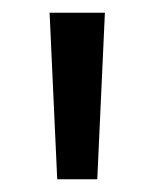

<svg xmlns="http://www.w3.org/2000/svg" viewBox="-20 -709 243 302"><path d="M58 -689H145L133 -427H70Z"/></svg>

Font: Fira Sans Condensed
Style: Regular
Weight: 400
Width: 3
Designer: bBox Type GmbH & Carrois Corporate GbR & Edenspiekermann AG
Foundry: bBox Type GmbH & Carrois Corporate GbR & Edenspiekermann AG
Version: Version 4.301